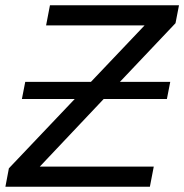

<svg xmlns="http://www.w3.org/2000/svg" viewBox="-40 -708 698 728"><path d="M592.8 -332.5H353L110.8 -76.2H543L528.3 0H-19.5L-6.3 -69.8L243.2 -332.5H43L55.7 -397.5H304.7L508.3 -611.8H134.8L149.4 -688H638.7L625.5 -620.1L414.6 -397.5H605.5Z"/></svg>

Font: Arimo
Style: Italic
Weight: 400
Italic angle: -12°
Designer: Steve Matteson
Foundry: Monotype Imaging Inc.
Version: Version 1.33